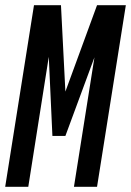

<svg xmlns="http://www.w3.org/2000/svg" viewBox="-33 -720 505 740"><path d="M-13 0 98 -700H202L219 -367L341 -700H452L341 0H252L331 -499L219 -196H169L155 -501L76 0Z"/></svg>

Font: Georama Extra Condensed SemiBold
Style: Italic
Weight: 600
Width: 2
Italic angle: -9°
Designer: Jean-Baptiste Levee
Foundry: Production Type
Version: Version 1.000